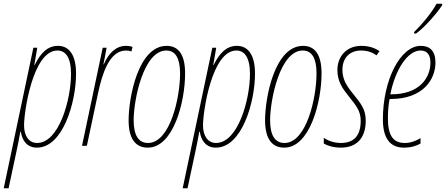

<svg xmlns="http://www.w3.org/2000/svg" viewBox="-61 -782 2392 1030"><path d="M-41 228H-15L27 32C35 -4 42 -43 48 -75H51C58 -27 85 10 137 10C276 10 347 -232 347 -388C347 -484 312 -536 250 -536C193 -536 156 -496 125 -433H123L139 -526H118ZM138 -15C94 -15 68 -53 68 -110C68 -182 115 -511 247 -511C290 -511 320 -475 320 -386C320 -246 255 -15 138 -15Z M379 0H405L465 -282C486 -381 524 -511 615 -511C627 -511 637 -509 644 -506L650 -530C643 -533 631 -536 615 -536C562 -536 522 -498 496 -437H494L511 -526H490Z M732 10C869 10 932 -235 932 -388C932 -491 895 -536 833 -536C680 -536 629 -258 629 -137C629 -33 669 10 732 10ZM733 -15C683 -15 656 -55 656 -137C656 -247 709 -511 831 -511C880 -511 905 -470 905 -388C905 -257 851 -15 733 -15Z M919 228H945L987 32C995 -4 1002 -43 1008 -75H1011C1018 -27 1045 10 1097 10C1236 10 1307 -232 1307 -388C1307 -484 1272 -536 1210 -536C1153 -536 1116 -496 1085 -433H1083L1099 -526H1078ZM1098 -15C1054 -15 1028 -53 1028 -110C1028 -182 1075 -511 1207 -511C1250 -511 1280 -475 1280 -386C1280 -246 1215 -15 1098 -15Z M1464 10C1601 10 1664 -235 1664 -388C1664 -491 1627 -536 1565 -536C1412 -536 1361 -258 1361 -137C1361 -33 1401 10 1464 10ZM1465 -15C1415 -15 1388 -55 1388 -137C1388 -247 1441 -511 1563 -511C1612 -511 1637 -470 1637 -388C1637 -257 1583 -15 1465 -15Z M1768 10C1851 10 1901 -40 1901 -135C1901 -197 1874 -228 1829 -284C1794 -327 1776 -361 1776 -408C1776 -470 1814 -511 1876 -511C1917 -511 1942 -497 1959 -485L1975 -508C1954 -521 1925 -536 1878 -536C1797 -536 1749 -479 1749 -406C1749 -344 1778 -305 1811 -264C1853 -212 1874 -184 1874 -134C1874 -58 1841 -15 1768 -15C1728 -15 1695 -29 1676 -43V-12C1692 -2 1725 10 1768 10Z M2160 -610 2161 -602H2171C2218 -636 2283 -711 2311 -754V-762H2281C2259 -721 2210 -658 2160 -610ZM2106 10C2145 10 2174 0 2195 -12V-41C2170 -26 2142 -15 2111 -15C2048 -15 2020 -55 2020 -147C2020 -186 2023 -220 2029 -251H2035C2207 -251 2275 -354 2275 -447C2275 -511 2243 -536 2196 -536C2088 -536 1993 -355 1993 -142C1993 -38 2033 10 2106 10ZM2038 -276H2033C2059 -407 2125 -511 2195 -511C2231 -511 2248 -487 2248 -446C2248 -366 2191 -276 2038 -276Z"/></svg>

Font: Noto Sans ExtraCondensed Thin
Style: Italic
Weight: 100
Width: 2
Italic angle: -12°
Designer: Monotype Design Team
Foundry: Monotype Imaging Inc.
Version: Version 2.013